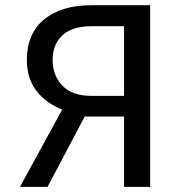

<svg xmlns="http://www.w3.org/2000/svg" viewBox="-20 -732 665 752"><path d="M465.9 0V-275.6H311.8L166.2 0H58.2L223.4 -302.6Q157 -329.9 121.1 -378.2Q85.2 -426.5 85.2 -497.2Q85.2 -600.5 153.1 -656.1Q220.9 -711.6 338.1 -711.6H568.2V0ZM338.1 -356.5H465.9V-629.3H338.1Q262.4 -629.3 224.3 -593.6Q186.1 -557.9 186.1 -497.2Q186.1 -436.4 224.3 -396.5Q262.4 -356.5 338.1 -356.5Z"/></svg>

Font: Inter UI
Style: Regular
Weight: 400
Designer: Rasmus Andersson
Foundry: rsms
Version: Version 2.2